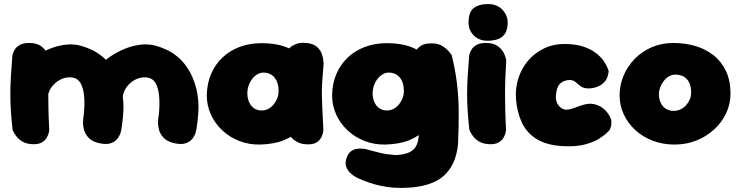

<svg xmlns="http://www.w3.org/2000/svg" viewBox="-20 -712 3653 947"><path d="M464 -7Q431 -16 415 -34.5Q399 -53 394 -73Q389 -93 389.5 -107.5Q390 -122 390 -122Q398 -172 396 -222.5Q394 -273 377 -303Q364 -324 340.5 -329Q317 -334 291 -325Q265 -316 244 -294Q224 -273 217.5 -245.5Q211 -218 211 -192Q211 -166 209 -150Q208 -129 207.5 -119Q207 -109 207.5 -103Q208 -97 206 -86Q206 -86 205.5 -77.5Q205 -69 200 -57.5Q195 -46 181 -37Q167 -28 139 -26Q117 -25 99.5 -37.5Q82 -50 72 -62.5Q62 -75 62 -75Q53 -87 51 -99.5Q49 -112 49.5 -131.5Q50 -151 48 -183Q42 -223 41 -248Q40 -273 43.5 -291Q47 -309 56 -326.5Q65 -344 81 -368Q104 -396 138.5 -422Q173 -448 214 -466.5Q255 -485 298 -491Q341 -497 380 -486Q402 -480 430 -467.5Q458 -455 486.5 -431.5Q515 -408 539 -370Q563 -332 578 -276Q589 -229 589 -185Q589 -141 579 -76Q579 -76 576 -62Q573 -48 562 -31.5Q551 -15 528 -6Q505 3 464 -7ZM136 -1Q109 -3 91 -13.5Q73 -24 62 -38Q51 -52 46.5 -62Q42 -72 42 -72Q36 -126 33.5 -168Q31 -210 31 -248.5Q31 -287 33.5 -332Q36 -377 41 -437Q41 -437 43.5 -447Q46 -457 54 -469.5Q62 -482 80 -491.5Q98 -501 128 -500Q161 -499 180 -486Q199 -473 208.5 -456.5Q218 -440 221 -427.5Q224 -415 224 -415Q221 -367 219.5 -328Q218 -289 218 -251Q218 -213 219 -169.5Q220 -126 223 -70Q223 -70 221 -59Q219 -48 211 -33.5Q203 -19 185.5 -9Q168 1 136 -1ZM834 -7Q801 -16 785 -34.5Q769 -53 764 -73Q759 -93 759.5 -107.5Q760 -122 760 -122Q768 -172 766 -222.5Q764 -273 747 -303Q734 -324 710.5 -329Q687 -334 661 -325Q635 -316 614 -294Q594 -273 587.5 -245.5Q581 -218 581 -192Q581 -166 579 -150Q578 -129 578 -119Q578 -109 578 -103Q578 -97 576 -86Q576 -86 575.5 -77.5Q575 -69 570 -57.5Q565 -46 551 -37Q537 -28 509 -26Q487 -25 469.5 -37.5Q452 -50 442 -62.5Q432 -75 432 -75Q423 -87 421 -99.5Q419 -112 419.5 -131.5Q420 -151 418 -183Q412 -223 411 -248Q410 -273 413.5 -291Q417 -309 426 -326.5Q435 -344 451 -368Q474 -396 508.5 -422Q543 -448 584 -466.5Q625 -485 668 -491Q711 -497 750 -486Q772 -480 800 -467.5Q828 -455 856.5 -431.5Q885 -408 909 -370Q933 -332 948 -276Q959 -229 959 -185Q959 -141 949 -76Q949 -76 946 -62Q943 -48 932 -31.5Q921 -15 898 -6Q875 3 834 -7Z M1263 1Q1208 2 1160.5 -16.5Q1113 -35 1076.5 -69Q1040 -103 1020 -147.5Q1000 -192 1000 -242Q1001 -301 1021.5 -348Q1042 -395 1077.5 -428.5Q1113 -462 1160.5 -480Q1208 -498 1263 -499Q1349 -500 1405.5 -473.5Q1462 -447 1490 -391.5Q1518 -336 1518 -250Q1518 -200 1504.5 -155.5Q1491 -111 1461.5 -76.5Q1432 -42 1383 -21.5Q1334 -1 1263 1ZM1270 -167Q1287 -167 1302 -174.5Q1317 -182 1328.5 -195.5Q1340 -209 1347 -226Q1354 -243 1354 -262Q1354 -294 1344 -314Q1334 -334 1317.5 -344Q1301 -354 1279 -354Q1263 -354 1248.5 -345Q1234 -336 1223 -321.5Q1212 -307 1206 -289Q1200 -271 1200 -252Q1200 -228 1208.5 -208.5Q1217 -189 1233 -178Q1249 -167 1270 -167ZM1500 0Q1471 0 1452 -9Q1433 -18 1424 -27Q1415 -36 1415 -36Q1408 -109 1402 -177.5Q1396 -246 1396 -318Q1396 -390 1403 -470Q1403 -470 1412 -478.5Q1421 -487 1440.5 -495Q1460 -503 1491 -500Q1525 -497 1543 -481Q1561 -465 1567.5 -445.5Q1574 -426 1575 -411.5Q1576 -397 1576 -397Q1572 -346 1569.5 -311.5Q1567 -277 1567.5 -245Q1568 -213 1570 -173Q1572 -133 1575 -71Q1575 -71 1573.5 -60.5Q1572 -50 1565.5 -36Q1559 -22 1543.5 -11Q1528 0 1500 0Z M1990 214Q1920 218 1858 204.5Q1796 191 1742 165Q1742 165 1731 159Q1720 153 1707 140.5Q1694 128 1687.5 110Q1681 92 1689 68Q1697 44 1712 33.5Q1727 23 1743 21.5Q1759 20 1770.5 21.5Q1782 23 1782 23Q1817 32 1841 38.5Q1865 45 1886 48Q1907 51 1930 53Q1977 51 2002.5 37.5Q2028 24 2037.5 -2.5Q2047 -29 2046 -70Q2050 -138 2049.5 -186.5Q2049 -235 2045.5 -275Q2042 -315 2037.5 -357.5Q2033 -400 2028 -455Q2028 -455 2034.5 -466Q2041 -477 2058 -487.5Q2075 -498 2108 -498Q2141 -499 2163.5 -484Q2186 -469 2197 -454.5Q2208 -440 2208 -440Q2226 -366 2234 -299.5Q2242 -233 2242.5 -161.5Q2243 -90 2239 0Q2229 101 2169.5 154.5Q2110 208 1990 214ZM1881 1Q1826 2 1778.5 -16.5Q1731 -35 1694.5 -69Q1658 -103 1638 -147.5Q1618 -192 1618 -242Q1619 -301 1639.5 -348Q1660 -395 1695.5 -428.5Q1731 -462 1778.5 -480Q1826 -498 1881 -499Q1967 -500 2023.5 -473.5Q2080 -447 2108 -391.5Q2136 -336 2136 -250Q2136 -200 2122.5 -155.5Q2109 -111 2079.5 -76.5Q2050 -42 2001 -21.5Q1952 -1 1881 1ZM1888 -167Q1905 -167 1920 -174.5Q1935 -182 1946.5 -195.5Q1958 -209 1965 -226Q1972 -243 1972 -262Q1972 -294 1962 -314Q1952 -334 1935.5 -344Q1919 -354 1897 -354Q1881 -354 1866.5 -345Q1852 -336 1841 -321.5Q1830 -307 1824 -289Q1818 -271 1818 -252Q1818 -228 1826.5 -208.5Q1835 -189 1851 -178Q1867 -167 1888 -167Z M2389 -1Q2362 -3 2344 -13.5Q2326 -24 2315 -38Q2304 -52 2299.5 -62Q2295 -72 2295 -72Q2289 -126 2286.5 -168Q2284 -210 2284 -248.5Q2284 -287 2286.5 -332Q2289 -377 2294 -437Q2294 -437 2296.5 -447Q2299 -457 2307 -469.5Q2315 -482 2333 -491.5Q2351 -501 2381 -500Q2414 -499 2433 -486Q2452 -473 2461.5 -456.5Q2471 -440 2474 -427.5Q2477 -415 2477 -415Q2474 -367 2472.5 -328Q2471 -289 2471 -251Q2471 -213 2472 -169.5Q2473 -126 2476 -70Q2476 -70 2474 -59Q2472 -48 2464 -33.5Q2456 -19 2438.5 -9Q2421 1 2389 -1ZM2388 -511Q2344 -510 2317.5 -536.5Q2291 -563 2291 -600Q2291 -653 2317 -672.5Q2343 -692 2387 -692Q2431 -692 2457.5 -664.5Q2484 -637 2484 -600Q2484 -576 2476 -556Q2468 -536 2447 -524Q2426 -512 2388 -511Z M2760 9Q2678 5 2628 -25.5Q2578 -56 2554 -107.5Q2530 -159 2525 -224Q2521 -276 2536.5 -325Q2552 -374 2584.5 -412.5Q2617 -451 2664 -473.5Q2711 -496 2771 -495Q2825 -494 2862 -480.5Q2899 -467 2923 -447.5Q2947 -428 2959.5 -408.5Q2972 -389 2977 -376Q2982 -363 2982 -363Q2982 -363 2981 -352Q2980 -341 2973 -325Q2966 -309 2947 -295Q2933 -285 2911.5 -279.5Q2890 -274 2869 -277Q2848 -280 2837 -293Q2835 -293 2830.5 -297.5Q2826 -302 2819.5 -307Q2813 -312 2803.5 -315.5Q2794 -319 2782 -317Q2762 -314 2750.5 -306Q2739 -298 2733 -286.5Q2727 -275 2725 -263.5Q2723 -252 2722 -243Q2720 -222 2727 -206Q2734 -190 2746 -181Q2758 -172 2770 -171Q2781 -171 2792.5 -173.5Q2804 -176 2815.5 -180.5Q2827 -185 2836 -188.5Q2845 -192 2850 -193Q2884 -204 2909 -198.5Q2934 -193 2951.5 -180Q2969 -167 2978 -153Q2995 -130 2995.5 -111.5Q2996 -93 2991.5 -82Q2987 -71 2987 -71Q2987 -71 2974.5 -58Q2962 -45 2935 -28Q2908 -11 2865 0.5Q2822 12 2760 9Z M3307 1Q3249 1 3199.5 -18Q3150 -37 3113.5 -70.5Q3077 -104 3056.5 -148Q3036 -192 3036 -242Q3036 -292 3055.5 -338.5Q3075 -385 3110.5 -421.5Q3146 -458 3194.5 -479Q3243 -500 3301 -500Q3359 -500 3410 -485Q3461 -470 3500 -439Q3539 -408 3561 -361Q3583 -314 3583 -250Q3583 -200 3562 -154.5Q3541 -109 3503 -74Q3465 -39 3415 -19Q3365 1 3307 1ZM3303 -165Q3320 -165 3335.5 -172Q3351 -179 3363 -192Q3375 -205 3382 -221Q3389 -237 3389 -255Q3389 -286 3379 -305.5Q3369 -325 3351.5 -334.5Q3334 -344 3311 -344Q3294 -344 3279.5 -335.5Q3265 -327 3254 -313Q3243 -299 3236.5 -282Q3230 -265 3230 -247Q3230 -223 3239 -204.5Q3248 -186 3264.5 -175.5Q3281 -165 3303 -165Z"/></svg>

Font: Sour Gummy Black
Style: Regular
Weight: 900
Designer: Stefie Justprince
Foundry: Eifetstype
Version: Version 1.000